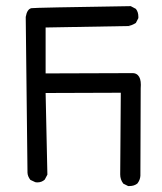

<svg xmlns="http://www.w3.org/2000/svg" viewBox="-20 -562 540 641"><path d="M381.3 20.5 383.3 -252.4 132.3 -251.5 138.2 21 129.4 37.6Q119.1 46.9 105 46.9Q99.1 46.9 97.2 45.9L81.5 38.6Q72.3 26.9 71.8 14.6L65.9 -505.4Q70.3 -531.7 85 -534.7Q96.2 -536.6 416.5 -541.5L433.1 -532.7L434.1 -531.7Q441.9 -521.5 441.9 -506.3Q441.9 -504.4 441.9 -501.5L433.6 -485.4Q424.8 -480 418.9 -478Q413.1 -476.1 408.7 -475.1L132.3 -470.2V-316.9L423.8 -317.9Q434.1 -317.4 440.4 -311Q450.2 -301.3 450.2 -278.8Q450.2 -273.4 449.7 -267.1L448.7 24.9Q447.8 39.1 438.5 50.8Q427.7 59.1 412.6 59.1Q410.6 59.1 407.7 59.1L392.1 51.3L391.1 50.3Q381.3 37.1 381.3 20.5Z"/></svg>

Font: Bakudai
Style: Medium
Weight: 500
Version: Version 1.48